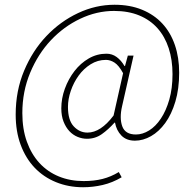

<svg xmlns="http://www.w3.org/2000/svg" viewBox="-20 -646 812 808"><path d="M330 142Q268 142 215.5 120.5Q163 99 125.5 59.5Q88 20 67 -36.5Q46 -93 46 -164Q46 -264 81.5 -348.5Q117 -433 175.5 -494.5Q234 -556 308.5 -591Q383 -626 462 -626Q527 -626 578 -605Q629 -584 663.5 -546.5Q698 -509 716 -456.5Q734 -404 734 -340Q734 -272 718 -218.5Q702 -165 675.5 -128.5Q649 -92 615.5 -73Q582 -54 548 -54Q512 -54 491 -75.5Q470 -97 464 -130H462Q436 -101 408.5 -81.5Q381 -62 346 -62Q326 -62 306.5 -70Q287 -78 272 -94Q257 -110 247.5 -134Q238 -158 238 -190Q238 -232 253 -273Q268 -314 293.5 -347Q319 -380 353.5 -400Q388 -420 428 -420Q452 -420 471 -406Q490 -392 504 -368H506L518 -412H542L494 -200Q482 -149 494.5 -114.5Q507 -80 552 -80Q580 -80 607.5 -97Q635 -114 657 -147Q679 -180 692.5 -227Q706 -274 706 -334Q706 -394 690 -443Q674 -492 643 -527Q612 -562 566 -581Q520 -600 460 -600Q387 -600 317.5 -567Q248 -534 194 -476.5Q140 -419 107 -340Q74 -261 74 -170Q74 -103 93 -50Q112 3 146 40Q180 77 227.5 96.5Q275 116 332 116Q376 116 411.5 107Q447 98 480 78L492 100Q453 123 412 132.5Q371 142 330 142ZM348 -88Q404 -88 458 -160L498 -338Q480 -371 462 -382.5Q444 -394 426 -394Q391 -394 361.5 -375.5Q332 -357 311 -328Q290 -299 278 -264Q266 -229 266 -196Q266 -140 290.5 -114Q315 -88 348 -88Z"/></svg>

Font: TypoPRO Source Sans Pro
Style: Italic
Weight: 200
Italic angle: -11°
Designer: Paul D. Hunt
Foundry: Adobe Systems Incorporated
Version: Version 1.075;PS 2.000;hotconv 1.0.86;makeotf.lib2.5.63406